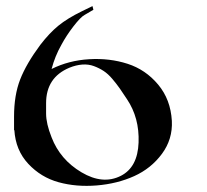

<svg xmlns="http://www.w3.org/2000/svg" viewBox="-20 -620 679 629"><path d="M131 -248Q131 -215 149 -170Q177 -97 247 -55.5Q317 -14 376 -44Q431 -72 434 -153Q437 -234 396 -295Q383 -315 372.5 -330Q362 -345 348 -361.5Q334 -378 319.5 -387.5Q305 -397 287.5 -403.5Q270 -410 249.5 -408.5Q229 -407 207 -398Q131 -366 131 -282ZM149 -394Q205 -422 272 -426Q339 -430 398 -411Q457 -392 498 -343Q539 -294 543 -224Q546 -164 510.5 -116Q475 -68 419.5 -43Q364 -18 297 -12.5Q230 -7 172 -23Q114 -39 72.5 -83.5Q31 -128 27 -194L26 -193V-238Q26 -308 46 -359.5Q66 -411 112 -473Q142 -512 171.5 -536Q201 -560 248 -583L283 -600L286 -588L257 -571Q244 -564 220.5 -533.5Q197 -503 181 -473Q160 -436 149 -394Z"/></svg>

Font: Roman Uncial Modern
Style: Medium
Weight: 500
Version: Version 001.000